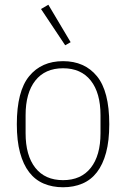

<svg xmlns="http://www.w3.org/2000/svg" viewBox="-20 -778 532 810"><path d="M246 12Q201 12 164.5 -3.5Q128 -19 103 -51.5Q78 -84 64.5 -134Q51 -184 51 -254Q51 -393 103 -456.5Q155 -520 246 -520Q337 -520 389 -456.5Q441 -393 441 -254Q441 -184 427.5 -134Q414 -84 389 -51.5Q364 -19 327.5 -3.5Q291 12 246 12ZM246 -18Q322 -18 363 -70Q404 -122 404 -216V-292Q404 -386 363 -438Q322 -490 246 -490Q170 -490 129 -438Q88 -386 88 -292V-216Q88 -122 129 -70Q170 -18 246 -18ZM153 -740 184 -758 278 -600 255 -587Z"/></svg>

Font: IBM Plex Sans Condensed ExtraLight
Style: Regular
Weight: 200
Width: 3
Designer: Mike Abbink, Paul van der Laan, Pieter van Rosmalen
Foundry: Bold Monday
Version: Version 1.3